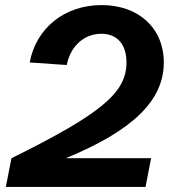

<svg xmlns="http://www.w3.org/2000/svg" viewBox="-20 -736 674 756"><path d="M25 -113 3 0H553L575 -113H239C504 -222 625 -341 625 -490C625 -625 526 -716 380 -716C235 -716 122 -626 97 -490L243 -480C257 -554 311 -603 379 -603C442 -603 478 -561 478 -490C478 -371 379 -288 25 -113Z"/></svg>

Font: Uncut Sans
Style: Bold Italic
Weight: 700
Italic angle: -11°
Designer: Kasper Nordkvist
Foundry: UNCUT.wtf
Version: Version 1.304;Glyphs 3.2 (3246)